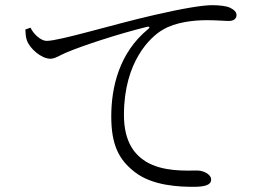

<svg xmlns="http://www.w3.org/2000/svg" viewBox="-20 -725 1040 742"><path d="M98 -618C110 -592 139 -567 160 -567C211 -567 414 -630 576 -667C693 -694 765 -705 800 -705C825 -705 854 -702 867 -696C888 -686 894 -677 894 -666C894 -654 884 -644 865 -644C847 -644 818 -647 779 -647C730 -647 659 -640 609 -610C562 -583 459 -488 459 -281C459 -174 502 -127 543 -101C610 -60 700 -66 743 -66C765 -66 796 -52 796 -31C796 -11 774 -3 729 -3C676 -3 570 -6 501 -60C440 -107 410 -164 410 -275C410 -387 440 -521 553 -613C560 -618 559 -624 547 -621C437 -594 294 -547 234 -521C214 -513 194 -498 175 -498C140 -498 95 -537 84 -569C79 -582 79 -596 78 -611Z"/></svg>

Font: Noto Serif CJK TC Light
Style: Regular
Weight: 300
Designer: Ryoko NISHIZUKA 西塚涼子 (kana & ideographs); Frank Grießhammer (Latin, Greek & Cyrillic); Wenlong ZHANG 张文龙 (bopomofo); San
Foundry: Adobe
Version: Version 2.001;hotconv 1.1.0;makeotfexe 2.6.0